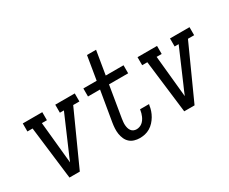

<svg xmlns="http://www.w3.org/2000/svg" viewBox="-113 -1088 1726 1449"><g transform="rotate(-30 750.5 -363.5)"><path d="M149 0 93 -460H48V-530H218V-460H174L202 -177Q204 -157 206 -137Q208 -117 210 -97Q218 -117 226.5 -137Q235 -157 244 -177L366 -460H331V-530H501V-460H447L239 0Z M759 8Q735 8 712 1Q689 -6 672.5 -21Q656 -36 646.5 -57.5Q637 -79 633.5 -102.5Q630 -126 631.5 -150.5Q633 -175 637 -199L681 -460H576V-530H692L726 -735H805L771 -530H926V-460H759L714 -188Q712 -174 710.5 -160Q709 -146 710 -132.5Q711 -119 714.5 -106.5Q718 -94 725.5 -83.5Q733 -73 745 -67.5Q757 -62 771 -62Q784 -62 797 -66.5Q810 -71 820.5 -79.5Q831 -88 839 -99.5Q847 -111 852.5 -123.5Q858 -136 861.5 -148.5Q865 -161 867 -174Q867 -176 867.5 -177.5Q868 -179 868 -180H946Q946 -178 945.5 -175.5Q945 -173 944 -171Q941 -148 933.5 -126Q926 -104 914 -83.5Q902 -63 885.5 -45Q869 -27 848 -14.5Q827 -2 804.5 3Q782 8 759 8Z M1149 0 1093 -460H1048V-530H1218V-460H1174L1202 -177Q1204 -157 1206 -137Q1208 -117 1210 -97Q1218 -117 1226.5 -137Q1235 -157 1244 -177L1366 -460H1331V-530H1501V-460H1447L1239 0Z"/></g></svg>

Font: Iosevka Slab Oblique
Style: Regular
Weight: 400
Italic angle: -9°
Monospace: yes
Designer: Belleve Invis
Foundry: Belleve Invis
Version: Version 11.1.1; ttfautohint (v1.8.3)